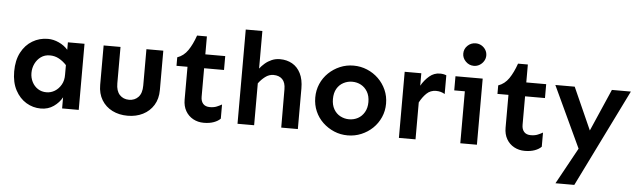

<svg xmlns="http://www.w3.org/2000/svg" viewBox="-56 -972 4742 1427"><g transform="rotate(5 2315.5 -258.0)"><path d="M262.7 14.6Q204.1 14.6 153.8 -15.6Q103.5 -45.9 72.8 -103.5Q42 -161.1 42 -243.2Q42 -326.2 72.8 -384.8Q103.5 -443.4 155.8 -474.6Q208 -505.9 271.5 -505.9Q312.5 -505.9 353 -487.3Q393.6 -468.8 420.9 -437.5V-493.2H544.9V0H420.9V-83Q399.4 -43 358.4 -14.2Q317.4 14.6 262.7 14.6ZM293.9 -109.4Q327.1 -109.4 356 -127Q384.8 -144.5 403.3 -176.8Q421.9 -209 420.9 -252.9V-323.2Q394.5 -351.6 363.8 -368.2Q333 -384.8 296.9 -384.8Q257.8 -384.8 230 -364.7Q202.1 -344.7 186.5 -312.5Q170.9 -280.3 170.9 -243.2Q170.9 -207 186.5 -176.3Q202.1 -145.5 230 -127.4Q257.8 -109.4 293.9 -109.4Z M910.2 11.7Q845.7 11.7 795.4 -13.7Q745.1 -39.1 716.3 -86.4Q687.5 -133.8 687.5 -199.2V-493.2H813.5V-221.7Q813.5 -165 840.3 -136.2Q867.2 -107.4 910.2 -107.4Q953.1 -107.4 980 -136.2Q1006.8 -165 1006.8 -221.7V-493.2H1132.8V-199.2Q1132.8 -133.8 1103.5 -86.4Q1074.2 -39.1 1023.9 -13.7Q973.6 11.7 910.2 11.7Z M1478.5 14.6Q1434.6 14.6 1398.9 -4.9Q1363.3 -24.4 1342.8 -60.1Q1322.3 -95.7 1322.3 -144.5V-389.6H1240.2V-453.1Q1288.1 -469.7 1318.8 -514.6Q1349.6 -559.6 1373 -627H1446.3V-493.2H1594.7V-389.6H1446.3V-176.8Q1446.3 -143.6 1463.4 -124.5Q1480.5 -105.5 1513.7 -105.5Q1543 -105.5 1564.5 -114.3Q1585.9 -123 1602.5 -132.8V-27.3Q1585 -8.8 1553.2 2.9Q1521.5 14.6 1478.5 14.6Z M2055.7 0 2054.7 -286.1Q2054.7 -335.9 2030.8 -360.4Q2006.8 -384.8 1964.8 -384.8Q1931.6 -384.8 1903.3 -363.3Q1875 -341.8 1853.5 -312.5V-422.9Q1869.1 -443.4 1891.1 -462.4Q1913.1 -481.4 1941.4 -493.7Q1969.7 -505.9 2002.9 -505.9Q2053.7 -505.9 2093.8 -483.4Q2133.8 -460.9 2156.7 -415.5Q2179.7 -370.1 2179.7 -302.7V0ZM1729.5 0V-703.1H1853.5V0Z M2551.8 14.6Q2498 14.6 2450.7 -5.4Q2403.3 -25.4 2366.2 -60.5Q2329.1 -95.7 2308.6 -143.1Q2288.1 -190.4 2288.1 -245.1Q2288.1 -299.8 2308.6 -347.2Q2329.1 -394.5 2366.2 -430.2Q2403.3 -465.8 2450.7 -485.8Q2498 -505.9 2551.8 -505.9Q2605.5 -505.9 2653.3 -485.8Q2701.2 -465.8 2737.8 -430.2Q2774.4 -394.5 2795.4 -347.2Q2816.4 -299.8 2816.4 -245.1Q2816.4 -190.4 2795.4 -143.1Q2774.4 -95.7 2737.8 -60.5Q2701.2 -25.4 2653.3 -5.4Q2605.5 14.6 2551.8 14.6ZM2551.8 -105.5Q2587.9 -105.5 2617.7 -121.6Q2647.5 -137.7 2666 -169.4Q2684.6 -201.2 2684.6 -245.1Q2684.6 -291 2666 -322.3Q2647.5 -353.5 2617.7 -369.6Q2587.9 -385.7 2551.8 -385.7Q2517.6 -385.7 2486.8 -369.6Q2456.1 -353.5 2438 -322.3Q2419.9 -291 2419.9 -245.1Q2419.9 -201.2 2438 -169.4Q2456.1 -137.7 2486.8 -121.6Q2517.6 -105.5 2551.8 -105.5Z M2933.6 0V-493.2H3057.6V0ZM3057.6 -275.4V-400.4Q3083 -444.3 3117.7 -473.6Q3152.3 -502.9 3196.3 -502.9Q3223.6 -502.9 3244.1 -494.1V-354.5Q3229.5 -363.3 3213.4 -367.7Q3197.3 -372.1 3178.7 -372.1Q3136.7 -372.1 3107.9 -344.2Q3079.1 -316.4 3057.6 -275.4Z M3441.4 -582Q3406.2 -582 3380.9 -607.4Q3355.5 -632.8 3355.5 -666Q3355.5 -701.2 3380.9 -725.6Q3406.2 -750 3441.4 -750Q3464.8 -750 3484.4 -738.8Q3503.9 -727.5 3515.6 -708.5Q3527.3 -689.5 3527.3 -666Q3527.3 -644.5 3515.6 -625Q3503.9 -605.5 3484.4 -593.8Q3464.8 -582 3441.4 -582ZM3391.6 0V-493.2H3515.6V0ZM3312.5 -387.7V-493.2H3515.6V-387.7Z M3873 14.6Q3829.1 14.6 3793.5 -4.9Q3757.8 -24.4 3737.3 -60.1Q3716.8 -95.7 3716.8 -144.5V-389.6H3634.8V-453.1Q3682.6 -469.7 3713.4 -514.6Q3744.1 -559.6 3767.6 -627H3840.8V-493.2H3989.3V-389.6H3840.8V-176.8Q3840.8 -143.6 3857.9 -124.5Q3875 -105.5 3908.2 -105.5Q3937.5 -105.5 3959 -114.3Q3980.5 -123 3997.1 -132.8V-27.3Q3979.5 -8.8 3947.8 2.9Q3916 14.6 3873 14.6Z M4122.1 234.4 4317.4 -121.1 4479.5 -493.2H4621.1L4262.7 234.4ZM4287.1 -2 4057.6 -493.2H4202.1L4379.9 -94.7Z"/></g></svg>

Font: Sen
Style: Bold
Weight: 700
Designer: Kosal Sen, Philatype
Foundry: Philatype
Version: Version 2.000;gftools[0.9.31]